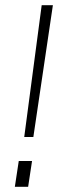

<svg xmlns="http://www.w3.org/2000/svg" viewBox="-20 -717 236 737"><path d="M73 -191 140 -697H183L108 -191ZM37 0 52 -99H103L88 0Z"/></svg>

Font: Hanken Grotesk ExtraLight
Style: Italic
Weight: 250
Italic angle: -8°
Designer: Alfredo Marco Pradil
Foundry: Hanken Design Co.
Version: Version 3.013